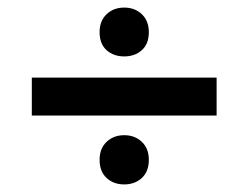

<svg xmlns="http://www.w3.org/2000/svg" viewBox="-20 -571 656 507"><path d="M308 -422Q280 -422 261.5 -438.5Q243 -455 243 -486Q243 -516 261.5 -533.5Q280 -551 308 -551Q336 -551 354.5 -533.5Q373 -516 373 -486Q373 -455 354.5 -438.5Q336 -422 308 -422ZM64 -366H552V-266H64ZM243 -149Q243 -179 261.5 -196.5Q280 -214 308 -214Q336 -214 354.5 -196.5Q373 -179 373 -149Q373 -118 354.5 -101Q336 -84 308 -84Q280 -84 261.5 -101Q243 -118 243 -149Z"/></svg>

Font: Kufam SemiBold
Style: Regular
Weight: 600
Designer: Wael Morcos, Artur Schmal
Foundry: Original Type
Version: Version 1.300; ttfautohint (v1.8.3)